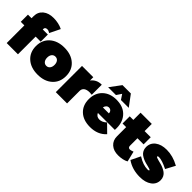

<svg xmlns="http://www.w3.org/2000/svg" viewBox="157 -1795 2832 2832"><g transform="rotate(45 1573.0 -379.5)"><path d="M15.1 -368.2V-518.1H89.8V-561Q89.8 -648.9 153.1 -700.9Q216.3 -752.9 321.8 -752Q369.6 -752 418.9 -741.2Q468.3 -730.5 502.9 -711.9L507.8 -710L428.2 -546.9L422.9 -549.8Q397 -567.9 371.1 -567.9Q348.6 -568.4 336.4 -557.9Q324.2 -547.4 324.2 -527.8V-518.1H430.2V-369.1H324.2V0H89.8V-368.2Z M511.7 -69.1Q425.8 -146 425.8 -273.9Q425.8 -401.9 511.7 -478.5Q597.7 -555.2 740.2 -555.2Q882.8 -555.2 968.5 -478.5Q1054.2 -401.9 1054.2 -273.9Q1054.2 -146 968.5 -69.1Q882.8 7.8 740.2 7.8Q597.7 7.8 511.7 -69.1ZM684.3 -341.1Q663.1 -314.9 663.1 -271Q663.1 -227.1 684.3 -200.9Q705.6 -174.8 740.2 -174.8Q774.9 -174.8 795.9 -200.9Q816.9 -227.1 816.9 -271Q816.9 -314.9 795.9 -341.1Q774.9 -367.2 740.2 -367.2Q705.6 -367.2 684.3 -341.1Z M1113.8 0V-546.9H1349.1V-478Q1410.2 -557.1 1510.7 -557.1H1516.1V-347.2L1509.8 -348.1Q1486.8 -351.1 1468.8 -351.1Q1412.1 -351.1 1380.6 -327.6Q1349.1 -304.2 1349.1 -261.2V0Z M1530.3 -271Q1530.3 -400.4 1611.8 -477.8Q1693.4 -555.2 1827.6 -555.2Q1831.5 -555.2 1839.6 -554.7Q1847.7 -554.2 1851.6 -554.2Q1986.3 -546.9 2059.6 -458.3Q2132.8 -369.6 2123.5 -226.1V-222.2H1769.5Q1793.9 -168 1853.5 -168Q1909.7 -168 1961.4 -215.8L1964.4 -219.2L2088.4 -97.2L2085.4 -94.2Q1992.7 7.8 1833.5 7.8Q1692.9 7.8 1611.6 -67.9Q1530.3 -143.6 1530.3 -271ZM1608.4 -597.2 1736.3 -769H1910.6L2038.6 -597.2H1875.5L1823.7 -674.8L1771.5 -597.2ZM1763.7 -332H1888.7Q1889.2 -359.4 1872.3 -377.2Q1855.5 -395 1829.6 -395Q1804.7 -395 1787.6 -378.2Q1770.5 -361.3 1763.7 -332Z M2137.2 -369.1V-519H2212.4V-669.9H2446.3V-520H2574.2V-371.1H2446.3V-213.9Q2446.3 -194.3 2456.8 -183.6Q2467.3 -172.9 2485.4 -173.8Q2501 -173.8 2539.1 -188L2545.4 -189.9L2585.4 -26.9L2582.5 -24.9Q2555.2 -8.8 2512 0.5Q2468.8 9.8 2423.3 9.8Q2328.1 10.7 2270.3 -40.5Q2212.4 -91.8 2212.4 -178.2V-369.1Z M2600.1 -70.8 2672.4 -220.2 2677.2 -216.8Q2784.2 -149.9 2876.5 -149.9Q2890.6 -149.9 2897.9 -153.3Q2905.3 -156.7 2905.3 -161.1Q2905.3 -168.5 2889.9 -174.3Q2874.5 -180.2 2850.1 -186Q2825.7 -191.9 2795.9 -199.7Q2766.1 -207.5 2736.6 -220.9Q2707 -234.4 2682.6 -252.4Q2658.2 -270.5 2642.8 -300.5Q2627.4 -330.6 2627.4 -368.2Q2627.4 -455.1 2694.6 -506.1Q2761.7 -557.1 2873 -557.1Q3002.4 -557.1 3129.4 -486.8L3134.3 -484.9L3055.2 -336.9L3051.3 -339.8Q2931.6 -398.9 2868.2 -398.9Q2855 -398.9 2848.6 -395Q2842.3 -391.1 2842.3 -386.2Q2842.3 -378.4 2857.9 -371.8Q2873.5 -365.2 2898.7 -358.9Q2923.8 -352.5 2954.1 -344.7Q2984.4 -336.9 3014.6 -323.2Q3044.9 -309.6 3070.1 -291.3Q3095.2 -272.9 3110.8 -243.2Q3126.5 -213.4 3126.5 -175.8Q3126.5 -90.8 3057.1 -40.5Q2987.8 9.8 2873 9.8Q2716.8 9.8 2603 -68.8Z"/></g></svg>

Font: Trueno UltraBlack
Style: Regular
Weight: 950
Designer: Julieta Ulanovsky
Foundry: Julieta Ulanovsky
Version: Version 3.001b | FøM Fix